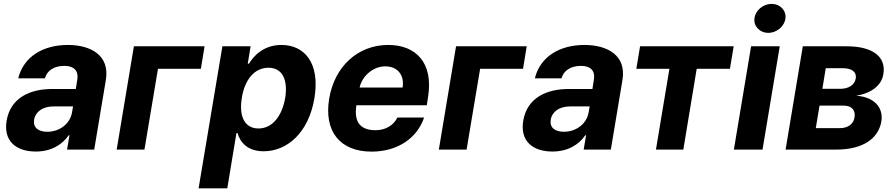

<svg xmlns="http://www.w3.org/2000/svg" viewBox="-20 -790 4730 1014"><path d="M169 10.3C249.6 10.3 307.9 -24.9 342.7 -75.6H346.9L334.2 0H477.6L539.1 -367.9C560.7 -497.9 459.2 -552.6 338.4 -552.6C207.4 -552.6 104.4 -490.8 76.3 -376.4H217C229 -418.3 266.3 -442.1 320.3 -442.1C371.4 -442.1 395.2 -415.5 388.5 -371.4L380.3 -320H255.3C138.1 -320 35.5 -273.8 14.9 -152.3C-2.8 -44.7 65.3 10.3 169 10.3ZM160.2 -157.3C166.9 -199.9 205.6 -228.3 263.8 -228H365.8L360.1 -195C349.8 -137.4 296.2 -94.1 229.8 -94.1C182.5 -94.1 153.8 -116.1 160.2 -157.3Z M1060.4 -545.5H687.1L596.2 0H742.9L814.3 -426.5H1040.8Z M1028.8 204.5H1180.4L1228.7 -87.4H1234.4C1247.2 -41.9 1284.1 8.9 1372.5 8.9C1496.8 8.9 1610.4 -89.5 1640.6 -272C1671.5 -459.5 1586.3 -552.6 1466.6 -552.6C1375 -552.6 1321.7 -498.2 1295.1 -453.8H1288.4L1303.6 -545.5H1154.5ZM1257.1 -272.7C1272.4 -370 1324.2 -432.2 1397.7 -432.2C1472.7 -432.2 1501.1 -367.2 1486.2 -272.7C1469.5 -177.6 1419 -111.5 1345.2 -111.5C1272 -111.5 1241.1 -175.4 1257.1 -272.7Z M1942.5 10.7C2082.4 10.7 2183.9 -62.5 2219.8 -169.4H2078.8C2058.2 -126.8 2014.2 -102.3 1963.8 -102.3C1886.7 -102.3 1847.7 -141.3 1862.2 -234H2234L2240.4 -275.6C2270.6 -460.9 2174.7 -552.6 2030.2 -552.6C1869.7 -552.6 1746.8 -438.6 1718.7 -270.2C1689.6 -97.3 1774.5 10.7 1942.5 10.7ZM1879.3 -327.8C1892 -387.8 1949.9 -439.6 2014.9 -439.6C2080.3 -439.6 2116.8 -392.8 2106.2 -327.8Z M2761.7 -545.5H2388.5L2297.6 0H2444.2L2515.6 -426.5H2742.2Z M2897.4 10.3C2978 10.3 3036.2 -24.9 3071 -75.6H3075.3L3062.5 0H3206L3267.4 -367.9C3289.1 -497.9 3187.5 -552.6 3066.8 -552.6C2935.7 -552.6 2832.7 -490.8 2804.7 -376.4H2945.3C2957.4 -418.3 2994.7 -442.1 3048.7 -442.1C3099.8 -442.1 3123.6 -415.5 3116.8 -371.4L3108.7 -320H2983.7C2866.5 -320 2763.8 -273.8 2743.3 -152.3C2725.5 -44.7 2793.7 10.3 2897.4 10.3ZM2888.5 -157.3C2895.2 -199.9 2933.9 -228.3 2992.2 -228H3094.1L3088.4 -195C3078.1 -137.4 3024.5 -94.1 2958.1 -94.1C2910.9 -94.1 2882.1 -116.1 2888.5 -157.3Z M3340.6 -426.5H3515.3L3444.2 0H3588.8L3659.4 -426.5H3834.9L3854.8 -545.5H3360.4Z M3855.8 0H4007.1L4098 -545.5H3946.7ZM3964.5 -693.2C3959.2 -651.3 3992.5 -616.5 4037.6 -616.5C4082.7 -616.5 4123.2 -651.3 4128.2 -693.2C4132.8 -735.4 4100.1 -769.5 4055 -769.5C4010.3 -769.5 3969.5 -735.4 3964.5 -693.2Z M4128.9 0H4397C4533.7 0 4619 -55.8 4634.6 -148.8C4646.3 -220.5 4599.1 -277.7 4502.1 -284.4C4582.4 -297.9 4635.7 -338.8 4645.2 -398.1C4661.2 -492.2 4586.3 -545.5 4452.1 -545.5H4219.8ZM4288.4 -113.3 4308.2 -232.2H4435.7C4477.6 -232.2 4499.6 -208.8 4492.9 -169.7C4487.6 -134.9 4458.1 -113.3 4415.8 -113.3ZM4323.2 -321 4340.9 -429.7H4432.5C4479.4 -429.7 4505 -409.1 4499.6 -376.1C4494 -342 4462.7 -321 4418 -321Z"/></svg>

Font: Magic Ui Pro
Style: Bold Italic
Weight: 700
Italic angle: -9.39999°
Designer: Stefan Endress, Andreas Faust
Version: Version 1.000;FEAKit 1.0